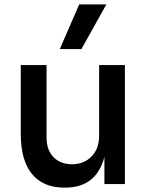

<svg xmlns="http://www.w3.org/2000/svg" viewBox="-20 -834 674 870"><path d="M349.1 -611.8H251L338.9 -814H461.9ZM275.9 16.1H271Q175.3 16.1 124.8 -45.7Q74.2 -107.4 74.2 -227.1V-539.1H190.9V-210.9Q190.9 -154.8 222.2 -122.3Q253.4 -89.8 306.2 -89.8Q360.8 -89.8 395 -125.2Q429.2 -160.6 429.2 -219.2V-539.1H545.9V0H453.1V-123Q416.5 16.1 275.9 16.1Z"/></svg>

Font: Sora Medium
Style: Regular
Weight: 500
Designer: Jonathan Barnbrook, Julián Moncada
Foundry: Barnbrook Fonts
Version: Version 2.000